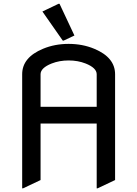

<svg xmlns="http://www.w3.org/2000/svg" viewBox="-20 -980 728 1019"><path d="M97.7 19.5V-585.9Q97.7 -675.3 208.5 -721.2Q270.5 -747.1 344.2 -747.1Q418 -747.1 480 -721.2Q590.8 -675.3 590.8 -585.9Q590.8 -585.9 590.8 -24.4L498 19.5H493.2V-324.2H195.3V-24.4L102.5 19.5ZM195.3 -413.1H493.2V-585.9Q493.2 -619.6 434.1 -643.1Q393.1 -659.2 344.2 -659.2Q295.4 -659.2 254.4 -643.1Q195.3 -619.6 195.3 -585.9ZM291 -960H295.9L375 -791.5L317.9 -764.6H313L205.1 -918.9Z"/></svg>

Font: Nova Flat
Style: Book
Weight: 400
Version: Version 2.000